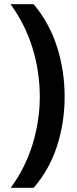

<svg xmlns="http://www.w3.org/2000/svg" viewBox="-20 -734 367 912"><path d="M287 -274Q287 -152 251 -40.5Q215 71 140 158H31Q99 66 134 -46.5Q169 -159 169 -275Q169 -394 134 -507Q99 -620 30 -714H140Q215 -624 251 -511Q287 -398 287 -274Z"/></svg>

Font: Noto Sans Khmer SemiBold
Style: Regular
Weight: 600
Version: Version 2.003